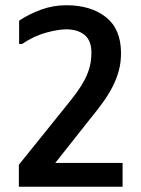

<svg xmlns="http://www.w3.org/2000/svg" viewBox="-20 -729 540 733"><path d="M53 -561V-650Q88 -674 135 -691.5Q182 -709 233 -709Q327 -709 384.5 -663.5Q442 -618 442 -526Q442 -489 433 -457Q424 -425 408.5 -395.5Q393 -366 372.5 -337.5Q352 -309 328 -280L191 -107H448V-16H52V-100L234 -326Q256 -353 273.5 -377Q291 -401 303.5 -425Q316 -449 322.5 -474Q329 -499 329 -528Q329 -574 303 -595.5Q277 -617 233 -617Q203 -617 156.5 -604.5Q110 -592 64 -561Z"/></svg>

Font: D2Coding
Style: Bold
Weight: 700
Monospace: yes
Designer: Yong-Rak Park; Jeong-Hwan Yoon; Sang-Min Lee;
Foundry: NHN Corporation
Version: Version 1.3.2; Build 20180524